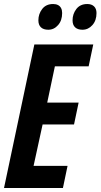

<svg xmlns="http://www.w3.org/2000/svg" viewBox="-22 -935 500 955"><path d="M-2 0 148.9 -713.9H441.9L418.9 -605H251L212.9 -424.8H369.1L346.2 -315.9H189.9L145 -109.9H314L291 0ZM388.2 -787.1Q364.3 -787.1 351.6 -799.1Q338.9 -811 338.9 -834Q338.9 -865.7 357.9 -890.4Q377 -915 412.1 -915Q433.6 -915 445.8 -903.3Q458 -891.6 458 -870.1Q458 -833 437.5 -810.1Q417 -787.1 388.2 -787.1ZM218.3 -787.1Q194.3 -787.1 181.6 -799.1Q168.9 -811 168.9 -834Q168.9 -865.7 188 -890.4Q207 -915 242.2 -915Q256.3 -915 266.4 -909.9Q276.4 -904.8 281.7 -894.8Q287.1 -884.8 287.1 -870.1Q287.1 -833 266.8 -810.1Q246.6 -787.1 218.3 -787.1Z"/></svg>

Font: Open Sans Condensed
Style: Italic
Weight: 400
Width: 3
Italic angle: -12°
Designer: Monotype Design Team
Foundry: Monotype Imaging Inc.
Version: Version 3.000